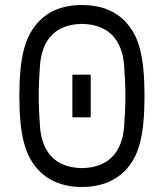

<svg xmlns="http://www.w3.org/2000/svg" viewBox="-20 -732 653 764"><path d="M306 12C388 12 450 -17 491 -68C532 -119 555 -192 555 -350C555 -508 532 -581 491 -632C450 -684 388 -712 306 -712C224 -712 163 -684 122 -632C81 -581 57 -508 57 -350C57 -192 81 -119 122 -68C163 -17 224 12 306 12ZM306 -63C194 -65 146 -133 139 -230C136 -271 134 -310 134 -350C134 -390 136 -429 139 -470C146 -567 194 -635 306 -637C418 -635 467 -567 474 -470C477 -429 479 -390 479 -350C479 -310 477 -271 474 -230C467 -133 418 -65 306 -63ZM268 -265H341V-435H268Z"/></svg>

Font: Finlandica
Style: Regular
Weight: 400
Designer: Niklas Ekholm, Juho Hiilivirta, Jaakko Suomalainen
Foundry: Helsinki Type Studio
Version: Version 2.000;Glyphs 3.2 (3202)